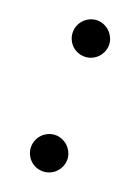

<svg xmlns="http://www.w3.org/2000/svg" viewBox="-108 -578 460 629"><g transform="rotate(20 121.5 -264.0)"><path d="M184.6 -64Q184.6 -50.8 179.4 -39.3Q174.3 -27.8 165.8 -19.3Q157.2 -10.7 145.8 -5.9Q134.3 -1 121.6 -1Q108.4 -1 96.9 -5.9Q85.4 -10.7 76.9 -19.3Q68.4 -27.8 63.5 -39.3Q58.6 -50.8 58.6 -64Q58.6 -76.7 63.5 -88.1Q68.4 -99.6 76.9 -108.2Q85.4 -116.7 96.9 -121.8Q108.4 -127 121.6 -127Q134.3 -127 145.8 -121.8Q157.2 -116.7 165.8 -108.2Q174.3 -99.6 179.4 -88.1Q184.6 -76.7 184.6 -64ZM184.6 -463.9Q184.6 -450.7 179.4 -439.2Q174.3 -427.7 165.8 -419.2Q157.2 -410.6 145.8 -405.8Q134.3 -400.9 121.6 -400.9Q108.4 -400.9 96.9 -405.8Q85.4 -410.6 76.9 -419.2Q68.4 -427.7 63.5 -439.2Q58.6 -450.7 58.6 -463.9Q58.6 -476.6 63.5 -488Q68.4 -499.5 76.9 -508.1Q85.4 -516.6 96.9 -521.7Q108.4 -526.9 121.6 -526.9Q134.3 -526.9 145.8 -521.7Q157.2 -516.6 165.8 -508.1Q174.3 -499.5 179.4 -488Q184.6 -476.6 184.6 -463.9Z"/></g></svg>

Font: Audiowide
Style: Regular
Weight: 400
Designer: Astigmatic (AOETI)
Foundry: Astigmatic (AOETI)
Version: Version 1.002